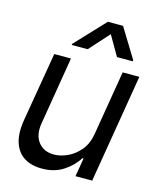

<svg xmlns="http://www.w3.org/2000/svg" viewBox="-115 -846 765 932"><g transform="rotate(15 267.5 -379.5)"><path d="M397.5 -610.4 339.8 -710 250 -610.4H169.9L170.9 -616.2L310.5 -764.6H386.7L477.5 -616.2L476.6 -610.4ZM389.6 -222.7 443.4 -545.9H527.3L436.5 0H352.5L368.2 -92.8H362.3Q336.9 -51.3 291.3 -22Q245.6 7.3 183.6 6.8Q132.3 6.8 96.2 -15.4Q60.1 -37.6 44.7 -83.5Q29.3 -129.4 41 -199.2L99.6 -545.9H183.6L127 -204.1Q117.2 -145 145 -109.4Q172.9 -73.7 224.6 -74.2Q255.9 -74.2 291 -90.1Q326.2 -106 353.8 -138.9Q381.3 -171.9 389.6 -222.7Z"/></g></svg>

Font: Inter Tight
Style: Italic
Weight: 400
Italic angle: -9.39999°
Designer: Rasmus Andersson
Foundry: rsms
Version: Version 3.002